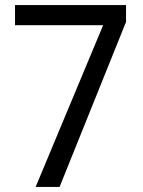

<svg xmlns="http://www.w3.org/2000/svg" viewBox="-20 -734 560 754"><path d="M120 0 385 -635H39V-714H475V-648L214 0Z"/></svg>

Font: Noto Sans Hebrew SemiCondensed
Style: Regular
Weight: 400
Width: 4
Designer: Monotype Design Team
Foundry: Monotype Imaging Inc.
Version: Version 2.003